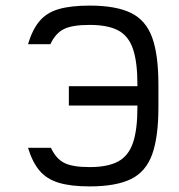

<svg xmlns="http://www.w3.org/2000/svg" viewBox="-20 -652 640 686"><path d="M300 14Q233 14 190 1Q147 -12 121.5 -42Q96 -72 80 -124H162Q180 -85 209.5 -70Q239 -55 300 -55Q365 -55 402 -75Q439 -95 455 -141.5Q471 -188 471 -269V-349Q471 -431 455 -477.5Q439 -524 402 -543.5Q365 -563 300 -563Q238 -563 208 -548Q178 -533 160 -494H80Q96 -547 121.5 -577Q147 -607 190 -619.5Q233 -632 300 -632Q394 -632 447.5 -606Q501 -580 523.5 -518.5Q546 -457 546 -349V-269Q546 -162 523.5 -100Q501 -38 447.5 -12Q394 14 300 14ZM226 -275V-344H521V-275Z"/></svg>

Font: Victor Mono
Style: Regular
Weight: 400
Monospace: yes
Designer: Rune Bjørnerås
Version: Version 1.561;gftools[0.9.30]